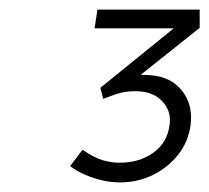

<svg xmlns="http://www.w3.org/2000/svg" viewBox="-20 -792 436 400"><path d="M230 -412Q211 -412 192 -416.5Q173 -421 156 -428.5Q139 -436 126 -446L152 -480Q175 -464 193 -458.5Q211 -453 229 -453Q270 -453 299 -473.5Q328 -494 333 -530Q334 -536 334 -542Q334 -566 315 -584Q296 -602 262 -602Q246 -602 233 -599Q220 -596 195 -586L189 -609L342 -733H177L183 -772H396V-734L273 -636Q276 -636 279 -636Q328 -636 353 -610Q378 -584 378 -548Q378 -540 377 -531Q372 -496 351 -469.5Q330 -443 298.5 -427.5Q267 -412 230 -412Z"/></svg>

Font: Lexend ExtLt
Style: Italic
Weight: 250
Italic angle: -8.13011°
Designer: Bonnie Shaver-Troup, Thomas Jockin
Foundry: Lexend
Version: Version 1.007